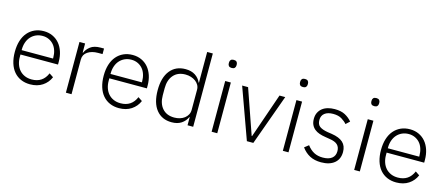

<svg xmlns="http://www.w3.org/2000/svg" viewBox="-50 -1300 4338 1872"><g transform="rotate(15 2119.5 -364.0)"><path d="M276 12Q225 12 183.5 -6Q142 -24 112.5 -58.5Q83 -93 67.5 -143Q52 -193 52 -256Q52 -319 67.5 -368.5Q83 -418 112.5 -452.5Q142 -487 183 -505.5Q224 -524 275 -524Q324 -524 364 -505.5Q404 -487 432 -454Q460 -421 475.5 -374.5Q491 -328 491 -272V-245H112V-220Q112 -180 123.5 -146.5Q135 -113 156.5 -89Q178 -65 209 -51.5Q240 -38 279 -38Q391 -38 434 -141L476 -113Q452 -56 400.5 -22Q349 12 276 12ZM275 -476Q238 -476 208 -462.5Q178 -449 156.5 -425Q135 -401 123.5 -367.5Q112 -334 112 -294V-289H429V-297Q429 -337 418 -370.5Q407 -404 386.5 -427Q366 -450 337.5 -463Q309 -476 275 -476Z M636 0V-512H693V-420H697Q712 -456 748 -484Q784 -512 850 -512H884V-456H839Q775 -456 734 -428Q693 -400 693 -350V0Z M1173 12Q1122 12 1080.5 -6Q1039 -24 1009.5 -58.5Q980 -93 964.5 -143Q949 -193 949 -256Q949 -319 964.5 -368.5Q980 -418 1009.5 -452.5Q1039 -487 1080 -505.5Q1121 -524 1172 -524Q1221 -524 1261 -505.5Q1301 -487 1329 -454Q1357 -421 1372.5 -374.5Q1388 -328 1388 -272V-245H1009V-220Q1009 -180 1020.5 -146.5Q1032 -113 1053.5 -89Q1075 -65 1106 -51.5Q1137 -38 1176 -38Q1288 -38 1331 -141L1373 -113Q1349 -56 1297.5 -22Q1246 12 1173 12ZM1172 -476Q1135 -476 1105 -462.5Q1075 -449 1053.5 -425Q1032 -401 1020.5 -367.5Q1009 -334 1009 -294V-289H1326V-297Q1326 -337 1315 -370.5Q1304 -404 1283.5 -427Q1263 -450 1234.5 -463Q1206 -476 1172 -476Z M1864 -82H1861Q1841 -39 1802.5 -13.5Q1764 12 1705 12Q1606 12 1550 -58Q1494 -128 1494 -256Q1494 -384 1550 -454Q1606 -524 1705 -524Q1764 -524 1803 -498.5Q1842 -473 1861 -430H1864V-740H1921V0H1864ZM1718 -39Q1748 -39 1774.5 -47Q1801 -55 1821 -70.5Q1841 -86 1852.5 -107.5Q1864 -129 1864 -156V-359Q1864 -384 1852.5 -405Q1841 -426 1821 -441Q1801 -456 1774.5 -464.5Q1748 -473 1718 -473Q1641 -473 1598 -424Q1555 -375 1555 -292V-220Q1555 -137 1598 -88Q1641 -39 1718 -39Z M2135 -651Q2115 -651 2105.5 -661Q2096 -671 2096 -687V-697Q2096 -713 2105.5 -723Q2115 -733 2135 -733Q2155 -733 2164.5 -723Q2174 -713 2174 -697V-687Q2174 -671 2164.5 -661Q2155 -651 2135 -651ZM2107 -512H2164V0H2107Z M2278 -512H2338L2495 -61H2499L2655 -512H2713L2528 0H2463Z M2854 -651Q2834 -651 2824.5 -661Q2815 -671 2815 -687V-697Q2815 -713 2824.5 -723Q2834 -733 2854 -733Q2874 -733 2883.5 -723Q2893 -713 2893 -697V-687Q2893 -671 2883.5 -661Q2874 -651 2854 -651ZM2826 -512H2883V0H2826Z M3214 12Q3147 12 3099.5 -13Q3052 -38 3017 -86L3059 -119Q3091 -77 3129 -57Q3167 -37 3218 -37Q3277 -37 3309 -62Q3341 -87 3341 -134Q3341 -175 3316.5 -198.5Q3292 -222 3236 -230L3194 -237Q3159 -242 3130 -252Q3101 -262 3080.5 -279Q3060 -296 3048.5 -320.5Q3037 -345 3037 -380Q3037 -416 3050.5 -443Q3064 -470 3087 -488Q3110 -506 3142 -515Q3174 -524 3211 -524Q3275 -524 3316 -502Q3357 -480 3386 -445L3348 -410Q3328 -434 3294.5 -454.5Q3261 -475 3208 -475Q3153 -475 3122.5 -451Q3092 -427 3092 -383Q3092 -338 3119.5 -318Q3147 -298 3202 -289L3243 -283Q3321 -271 3358.5 -236.5Q3396 -202 3396 -140Q3396 -68 3347.5 -28Q3299 12 3214 12Z M3574 -651Q3554 -651 3544.5 -661Q3535 -671 3535 -687V-697Q3535 -713 3544.5 -723Q3554 -733 3574 -733Q3594 -733 3603.5 -723Q3613 -713 3613 -697V-687Q3613 -671 3603.5 -661Q3594 -651 3574 -651ZM3546 -512H3603V0H3546Z M3972 12Q3921 12 3879.5 -6Q3838 -24 3808.5 -58.5Q3779 -93 3763.5 -143Q3748 -193 3748 -256Q3748 -319 3763.5 -368.5Q3779 -418 3808.5 -452.5Q3838 -487 3879 -505.5Q3920 -524 3971 -524Q4020 -524 4060 -505.5Q4100 -487 4128 -454Q4156 -421 4171.5 -374.5Q4187 -328 4187 -272V-245H3808V-220Q3808 -180 3819.5 -146.5Q3831 -113 3852.5 -89Q3874 -65 3905 -51.5Q3936 -38 3975 -38Q4087 -38 4130 -141L4172 -113Q4148 -56 4096.5 -22Q4045 12 3972 12ZM3971 -476Q3934 -476 3904 -462.5Q3874 -449 3852.5 -425Q3831 -401 3819.5 -367.5Q3808 -334 3808 -294V-289H4125V-297Q4125 -337 4114 -370.5Q4103 -404 4082.5 -427Q4062 -450 4033.5 -463Q4005 -476 3971 -476Z"/></g></svg>

Font: IBM Plex Thai Light
Style: Regular
Weight: 300
Designer: Mike Abbink, Paul van der Laan, Pieter van Rosmalen, Ben Mitchell, Mark Frömberg
Foundry: Bold Monday
Version: Version 1.0